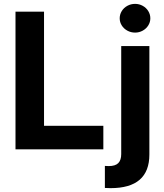

<svg xmlns="http://www.w3.org/2000/svg" viewBox="-20 -767 843 986"><path d="M59.6 -707H206.1V-121.1H510.7V0H59.6ZM747.1 -530.3V26.4Q747.1 199.2 547.9 199.2L518.6 198.2V85L538.1 85.9Q572.3 85.9 587.4 70.6Q602.5 55.2 602.5 24.4V-530.3ZM594.7 -672.9Q594.7 -692.9 605.2 -710Q615.7 -727.1 634 -737.1Q652.3 -747.1 673.8 -747.1Q694.8 -747.1 712.9 -737.1Q731 -727.1 741.5 -710Q752 -692.9 752 -672.9Q752 -653.3 741.5 -636.5Q731 -619.6 712.9 -609.6Q694.8 -599.6 673.8 -599.6Q652.3 -599.6 634 -609.6Q615.7 -619.6 605.2 -636.5Q594.7 -653.3 594.7 -672.9Z"/></svg>

Font: Pretendard JP
Style: Bold
Weight: 700
Designer: Base glyphs from Inter by Rasmus Andersson; Hangeul glyphs from Noto Sans CJK(Source Han Sans) by Jang Soo-young and Kan
Foundry: Kil Hyung-jin
Version: Version 1.309